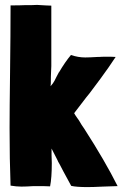

<svg xmlns="http://www.w3.org/2000/svg" viewBox="-20 -753 499 782"><path d="M459 5 399 7Q359 9 336 9Q291 9 270 4Q264 -6 238 -55L225 -80Q214 -99 214 -101L190 -148V-121L191 -89Q191 -29 184 6Q172 5 117 5Q87 7 67 7Q47 7 23 3Q19 -101 19 -232Q19 -309 21 -461Q23 -615 23 -731Q64 -731 80 -732H105L131 -733L165 -731L189 -730V-484L188 -460Q187 -444 187 -414L186 -402Q197 -414 202 -424Q207 -434 210 -440Q212 -443 214.5 -448.5Q217 -454 220 -459V-458Q246 -502 269 -529Q298 -519 327 -519Q343 -519 377 -521H382Q392 -522 418 -522Q439 -522 451 -521Q425 -481 388.5 -431.5Q352 -382 344 -372Q343 -371 331 -356L318 -339L282 -292Q287 -283 292.5 -275.5Q298 -268 302 -262Q312 -244 323 -229Q408 -97 459 5Z"/></svg>

Font: Londrina Solid Black
Style: Regular
Weight: 900
Designer: Marcelo Magalhaes
Foundry: Marcelo Magalhães
Version: Version 1.002